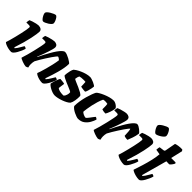

<svg xmlns="http://www.w3.org/2000/svg" viewBox="103 -1635 2514 2514"><g transform="rotate(45 1360.0 -378.0)"><path d="M165 0Q133 0 102 -8Q71 -16 50.5 -26.5Q30 -37 27 -44Q34 -64 44.5 -101Q55 -138 66 -182Q77 -226 86.5 -269Q96 -312 102 -345.5Q108 -379 108 -394Q108 -405 102 -409.5Q96 -414 79 -414H34Q34 -428 37 -442Q40 -456 42 -464Q56 -471 82 -479.5Q108 -488 134.5 -494Q161 -500 173 -500Q203 -500 222.5 -487.5Q242 -475 242 -449Q242 -415 222 -318.5Q202 -222 153 -73L164 -66Q174 -76 187.5 -96Q201 -116 214 -139Q227 -162 237 -178Q246 -178 257.5 -173Q269 -168 271 -163Q266 -142 254 -114.5Q242 -87 227 -60.5Q212 -34 195.5 -17Q179 0 165 0ZM179 -578Q168 -578 153 -595.5Q138 -613 127 -635.5Q116 -658 116 -673Q116 -685 130.5 -699Q145 -713 166.5 -726Q188 -739 208 -747.5Q228 -756 238 -756Q251 -756 264 -738.5Q277 -721 286.5 -698.5Q296 -676 296 -660Q296 -648 282.5 -634Q269 -620 249 -607Q229 -594 210 -586Q191 -578 179 -578Z M435 0Q424 0 405 -5Q386 -10 366.5 -17Q347 -24 332.5 -31.5Q318 -39 316 -44Q328 -79 342 -130.5Q356 -182 369 -236.5Q382 -291 390 -332Q399 -376 399 -394Q399 -405 393 -409.5Q387 -414 370 -414H325Q325 -428 328 -442Q331 -456 333 -464Q348 -471 375.5 -479.5Q403 -488 430.5 -494Q458 -500 471 -500Q497 -500 515 -487.5Q533 -475 533 -449Q533 -436 526 -409.5Q519 -383 508.5 -351Q498 -319 486.5 -288Q475 -257 465.5 -233Q456 -209 451 -199L455 -195Q471 -230 492.5 -270.5Q514 -311 537 -351.5Q560 -392 583.5 -425.5Q607 -459 629 -479.5Q651 -500 668 -500Q684 -500 707.5 -491Q731 -482 754.5 -469Q778 -456 795 -443.5Q812 -431 813 -425Q813 -388 805 -343.5Q797 -299 784.5 -253.5Q772 -208 759.5 -169.5Q747 -131 738 -105Q729 -79 727 -73L738 -66Q748 -76 762 -96Q776 -116 789.5 -139Q803 -162 813 -178Q822 -178 833.5 -173Q845 -168 847 -163Q842 -142 830 -114.5Q818 -87 802 -60.5Q786 -34 769.5 -17Q753 0 739 0Q708 0 678 -8Q648 -16 627.5 -27.5Q607 -39 604 -47Q609 -58 620 -92Q631 -126 644 -173Q657 -220 668.5 -270.5Q680 -321 686 -365Q675 -377 662.5 -384.5Q650 -392 644 -392Q640 -392 625 -374Q610 -356 589.5 -326Q569 -296 546.5 -261Q524 -226 503.5 -191.5Q483 -157 469 -130Q461 -101 461 -67Q461 -42 469 -15Q463 -10 452.5 -5.5Q442 -1 435 0Z M972 0Q952 0 928 -8Q904 -16 881.5 -28Q859 -40 843.5 -53Q828 -66 825 -75Q831 -103 839.5 -130Q848 -157 857 -178Q866 -199 872 -206Q879 -206 897 -204.5Q915 -203 932 -200.5Q949 -198 953 -195Q950 -182 947.5 -156Q945 -130 941 -107Q957 -93 985 -87Q1013 -81 1038 -81Q1043 -81 1048 -81Q1053 -81 1057 -82Q1072 -95 1081 -124Q1090 -153 1086 -173Q1083 -178 1063.5 -187.5Q1044 -197 1015.5 -208.5Q987 -220 958 -232.5Q929 -245 907 -257Q885 -269 878 -279Q878 -291 881 -316.5Q884 -342 891 -369.5Q898 -397 909 -414Q917 -422 940 -436.5Q963 -451 995.5 -465.5Q1028 -480 1063.5 -490Q1099 -500 1133 -500Q1143 -500 1163 -494Q1183 -488 1204 -478.5Q1225 -469 1239.5 -459.5Q1254 -450 1254 -444Q1254 -436 1249 -410.5Q1244 -385 1236.5 -358Q1229 -331 1219 -317Q1210 -317 1191.5 -318.5Q1173 -320 1156.5 -323Q1140 -326 1136 -328Q1135 -350 1134.5 -371Q1134 -392 1132 -411Q1125 -412 1115.5 -412.5Q1106 -413 1097 -413Q1078 -413 1057 -411Q1036 -409 1025 -405Q1018 -392 1014.5 -379Q1011 -366 1008 -344Q1020 -335 1050 -322.5Q1080 -310 1115 -294.5Q1150 -279 1178 -263Q1206 -247 1213 -232Q1215 -192 1208 -148Q1201 -104 1186 -80Q1171 -64 1144 -49.5Q1117 -35 1086 -24Q1055 -13 1025 -6.5Q995 0 972 0Z M1403 0Q1392 0 1370.5 -7Q1349 -14 1324.5 -26Q1300 -38 1280 -53Q1260 -68 1251 -84Q1251 -128 1259 -177.5Q1267 -227 1280 -273.5Q1293 -320 1306.5 -355.5Q1320 -391 1330 -408Q1339 -419 1365 -434.5Q1391 -450 1426 -465Q1461 -480 1498 -490Q1535 -500 1566 -500Q1586 -500 1606.5 -489Q1627 -478 1641 -464Q1655 -450 1656 -441Q1652 -403 1637.5 -363Q1623 -323 1610 -303Q1586 -303 1567.5 -306.5Q1549 -310 1542 -314Q1542 -321 1542 -340.5Q1542 -360 1541.5 -380.5Q1541 -401 1538 -410Q1528 -412 1517.5 -413.5Q1507 -415 1497 -415Q1488 -415 1478.5 -414Q1469 -413 1460 -410Q1444 -377 1431 -335Q1418 -293 1409 -251Q1400 -209 1395 -174Q1390 -139 1388 -118Q1396 -103 1421.5 -91.5Q1447 -80 1464 -80Q1469 -80 1480 -92.5Q1491 -105 1504.5 -123Q1518 -141 1530.5 -158Q1543 -175 1551 -183Q1562 -181 1571 -174.5Q1580 -168 1583 -163Q1573 -130 1551.5 -92Q1530 -54 1494 -27Q1458 0 1403 0Z M1772 0Q1761 0 1742 -5Q1723 -10 1703.5 -17Q1684 -24 1669.5 -31.5Q1655 -39 1653 -44Q1665 -79 1679 -130.5Q1693 -182 1706 -236.5Q1719 -291 1727 -332Q1736 -376 1736 -394Q1736 -405 1730 -409.5Q1724 -414 1707 -414H1662Q1662 -428 1665 -442Q1668 -456 1670 -464Q1684 -471 1711.5 -479.5Q1739 -488 1766.5 -494Q1794 -500 1808 -500Q1834 -500 1852 -487.5Q1870 -475 1870 -449Q1870 -436 1863 -409.5Q1856 -383 1845.5 -351Q1835 -319 1823.5 -288Q1812 -257 1802.5 -233Q1793 -209 1788 -199L1792 -195Q1808 -230 1829.5 -270.5Q1851 -311 1874 -351.5Q1897 -392 1920.5 -425.5Q1944 -459 1966 -479.5Q1988 -500 2005 -500Q2017 -500 2033.5 -491Q2050 -482 2066 -469.5Q2082 -457 2093.5 -444.5Q2105 -432 2106 -426Q2099 -376 2084 -334Q2069 -292 2057 -263Q2032 -263 2016.5 -266.5Q2001 -270 1994 -274Q1993 -315 1989.5 -350Q1986 -385 1981 -392Q1977 -392 1962 -374Q1947 -356 1926.5 -326Q1906 -296 1883.5 -261Q1861 -226 1840.5 -191.5Q1820 -157 1806 -130Q1798 -101 1798 -67Q1798 -42 1806 -15Q1800 -10 1789.5 -5.5Q1779 -1 1772 0Z M2251 0Q2219 0 2188 -8Q2157 -16 2136.5 -26.5Q2116 -37 2113 -44Q2120 -64 2130.5 -101Q2141 -138 2152 -182Q2163 -226 2172.5 -269Q2182 -312 2188 -345.5Q2194 -379 2194 -394Q2194 -405 2188 -409.5Q2182 -414 2165 -414H2120Q2120 -428 2123 -442Q2126 -456 2128 -464Q2142 -471 2168 -479.5Q2194 -488 2220.5 -494Q2247 -500 2259 -500Q2289 -500 2308.5 -487.5Q2328 -475 2328 -449Q2328 -415 2308 -318.5Q2288 -222 2239 -73L2250 -66Q2260 -76 2273.5 -96Q2287 -116 2300 -139Q2313 -162 2323 -178Q2332 -178 2343.5 -173Q2355 -168 2357 -163Q2352 -142 2340 -114.5Q2328 -87 2313 -60.5Q2298 -34 2281.5 -17Q2265 0 2251 0ZM2265 -578Q2254 -578 2239 -595.5Q2224 -613 2213 -635.5Q2202 -658 2202 -673Q2202 -685 2216.5 -699Q2231 -713 2252.5 -726Q2274 -739 2294 -747.5Q2314 -756 2324 -756Q2337 -756 2350 -738.5Q2363 -721 2372.5 -698.5Q2382 -676 2382 -660Q2382 -648 2368.5 -634Q2355 -620 2335 -607Q2315 -594 2296 -586Q2277 -578 2265 -578Z M2531 0Q2500 0 2469 -8Q2438 -16 2416 -26.5Q2394 -37 2391 -44Q2411 -103 2432 -171Q2453 -239 2468.5 -306Q2484 -373 2488 -427L2416 -439Q2416 -457 2418.5 -471.5Q2421 -486 2424 -493L2487 -501Q2498 -503 2502.5 -507.5Q2507 -512 2509 -524L2535 -666Q2549 -673 2584 -678.5Q2619 -684 2654 -682L2668 -663L2630 -500H2711L2720 -487Q2712 -468 2696.5 -448.5Q2681 -429 2670 -423L2616 -425L2519 -73L2530 -66Q2540 -76 2553.5 -96Q2567 -116 2580 -139Q2593 -162 2603 -178Q2612 -178 2623.5 -173Q2635 -168 2637 -163Q2632 -142 2620 -114.5Q2608 -87 2593 -60.5Q2578 -34 2561.5 -17Q2545 0 2531 0Z"/></g></svg>

Font: Texturina 72pt 72pt Black
Style: Italic
Weight: 900
Italic angle: -11°
Designer: Guillermo Torres Carreño
Foundry: Omnibus-Type
Version: Version 1.002; ttfautohint (v1.8.3)